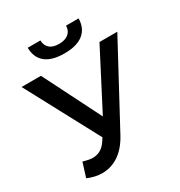

<svg xmlns="http://www.w3.org/2000/svg" viewBox="-207 -1035 1120 1193"><g transform="rotate(-30 353.0 -438.5)"><path d="M699 -700 395 -135Q355 -60 300 -22.5Q245 15 180 15Q130 15 76 -8L108 -110Q149 -97 177 -97Q241 -97 280 -161L291 -178L12 -700H151L358 -289L571 -700ZM167 -892H258Q259 -855 282 -835Q305 -815 349 -815Q392 -815 416.5 -835Q441 -855 442 -892H532Q531 -822 484.5 -784.5Q438 -747 349 -747Q259 -747 213.5 -784Q168 -821 167 -892Z"/></g></svg>

Font: mBank SemiBold
Style: Regular
Weight: 600
Designer: Julieta Ulanovsky
Foundry: Julieta Ulanovsky
Version: Version 7.200